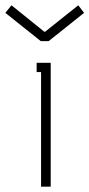

<svg xmlns="http://www.w3.org/2000/svg" viewBox="-83 -699 335 719"><path d="M85.9 -580.1 210 -679.2 231.9 -650.9 99.1 -544.9H69.8L-63 -650.9L-40 -679.2L83 -580.1ZM70.8 -429.2H54.2V-463.9H106.9V0H70.8Z"/></svg>

Font: Rawengulk
Style: Regular
Weight: 400
Version: Version 0.92